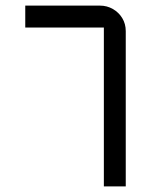

<svg xmlns="http://www.w3.org/2000/svg" viewBox="-20 -664 537 684"><path d="M350 0V-576Q353 -574 355.5 -571.5Q358 -569 360 -566H70V-644H336Q361 -644 382 -632Q403 -620 415.5 -599.5Q428 -579 428 -553V0Z"/></svg>

Font: Mada
Style: Regular
Weight: 400
Designer: Khaled Hosny
Version: Version 1.5